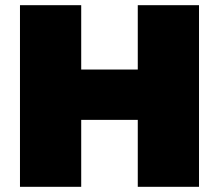

<svg xmlns="http://www.w3.org/2000/svg" viewBox="-20 -720 844 740"><path d="M747 -700V0H511V-258H293V0H57V-700H293V-452H511V-700Z"/></svg>

Font: CMG Sans Black
Style: Regular
Weight: 900
Designer: Julieta Ulanovsky
Foundry: Julieta Ulanovsky
Version: Version 7.200